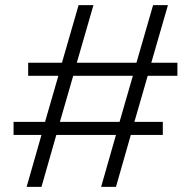

<svg xmlns="http://www.w3.org/2000/svg" viewBox="-20 -718 746 750"><path d="M84 12 142 -191H33V-242H156L208 -422H90V-473H222L287 -698H345L280 -473H513L578 -698H636L571 -473H673V-422H557L505 -242H616V-191H491L433 12H375L433 -191H200L142 12ZM214 -242H447L499 -422H266Z"/></svg>

Font: Archivo Expanded Thin
Style: Regular
Weight: 250
Width: 7
Designer: Hector Gatti
Foundry: Omnibus-Type
Version: Version 2.001